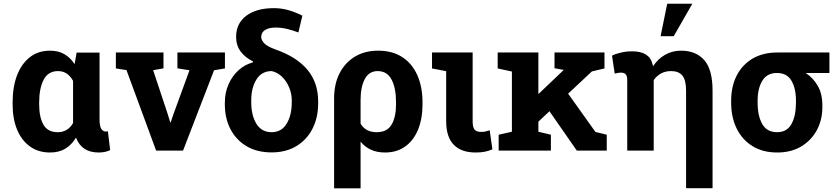

<svg xmlns="http://www.w3.org/2000/svg" viewBox="-20 -811 4525 1034"><path d="M249 10.3Q186.5 10.3 141.4 -22.2Q96.2 -54.7 72 -113Q47.9 -171.4 47.9 -249.5V-259.8Q47.9 -343.3 72 -405.8Q96.2 -468.3 141.1 -503.2Q186 -538.1 249 -538.1Q294.4 -538.1 326.7 -519.3Q358.9 -500.5 381.8 -465.8L392.6 -527.8H516.1V-168.5Q516.1 -131.8 525.4 -117.2Q534.7 -102.5 550.8 -102.5Q557.1 -102.5 561 -104.5L573.2 -2.4Q557.1 4.9 542.2 7.6Q527.3 10.3 511.2 10.3Q419.9 10.3 389.2 -69.8Q365.7 -30.8 331.8 -10.3Q297.9 10.3 249 10.3ZM290.5 -99.1Q345.2 -99.1 373.5 -148.4V-375.5Q344.7 -428.2 292.5 -428.2Q239.3 -428.2 215.1 -381.6Q190.9 -335 190.9 -259.8V-249.5Q190.9 -179.7 214.1 -139.4Q237.3 -99.1 290.5 -99.1Z M820.8 0 661.1 -433.6 604 -442.4V-528.3H860.4V-442.9L804.7 -433.1L884.3 -193.4L896.5 -152.3H899.4L913.1 -193.4L1000.5 -432.6L935.5 -442.9V-528.3H1191.4V-442.4L1132.8 -432.6L965.8 0Z M1442.9 9.8Q1364.7 9.8 1308.3 -23.4Q1252 -56.6 1221.4 -115Q1190.9 -173.3 1190.9 -249V-258.8Q1190.9 -312 1210.7 -356.9Q1230.5 -401.9 1264.4 -432.6Q1298.3 -463.4 1340.8 -474.6L1342.8 -480Q1299.3 -501.5 1275.4 -534.4Q1251.5 -567.4 1251.5 -612.3Q1251.5 -684.6 1305.9 -725.8Q1360.4 -767.1 1454.6 -767.1Q1494.6 -767.1 1530.8 -757.1Q1566.9 -747.1 1608.4 -726.6L1586.9 -636.2Q1560.5 -646.5 1528.8 -654.5Q1497.1 -662.6 1464.8 -662.6Q1427.7 -662.6 1407.2 -649.2Q1386.7 -635.7 1386.7 -612.3Q1386.7 -595.7 1402.6 -578.4Q1418.5 -561 1462.9 -544.9Q1577.6 -504.9 1635.5 -435.5Q1693.4 -366.2 1693.4 -264.6V-254.9Q1693.4 -177.2 1662.8 -117.7Q1632.3 -58.1 1576.2 -24.2Q1520 9.8 1442.9 9.8ZM1442.9 -99.1Q1496.1 -99.1 1523.7 -144.8Q1551.3 -190.4 1551.3 -260.7V-270.5Q1551.3 -306.2 1537.4 -339.8Q1523.4 -373.5 1499 -397.5Q1474.6 -421.4 1442.9 -428.2Q1389.2 -428.2 1361.1 -383.1Q1333 -337.9 1333 -270.5V-260.7Q1333 -190.4 1360.6 -144.8Q1388.2 -99.1 1442.9 -99.1Z M1779.3 203.1V-281.7Q1779.3 -358.4 1808.6 -416Q1837.9 -473.6 1891.1 -505.9Q1944.3 -538.1 2016.1 -538.1Q2093.3 -538.1 2146.5 -503.4Q2199.7 -468.8 2227.5 -406Q2255.4 -343.3 2255.4 -259.8V-249.5Q2255.4 -171.4 2231.4 -113Q2207.5 -54.7 2162.4 -22.2Q2117.2 10.3 2053.7 10.3Q2010.3 10.3 1977.8 -4.6Q1945.3 -19.5 1921.9 -47.9V203.1ZM2008.8 -99.1Q2064.5 -99.1 2088.6 -139.6Q2112.8 -180.2 2112.8 -249.5V-259.8Q2112.8 -336.4 2088.9 -382.3Q2064.9 -428.2 2013.7 -428.2Q1967.3 -428.2 1944.6 -385.3Q1921.9 -342.3 1921.9 -272.9V-145Q1948.7 -99.1 2008.8 -99.1Z M2541 10.3Q2464.4 10.3 2423.6 -31.5Q2382.8 -73.2 2382.8 -158.7V-427.7L2306.6 -442.4V-528.3H2525.4V-156.7Q2525.4 -125 2536.1 -112.8Q2546.9 -100.6 2569.8 -100.6Q2584 -100.6 2592.3 -102.3Q2600.6 -104 2617.2 -109.4L2631.8 -6.8Q2608.9 2.9 2588.4 6.6Q2567.9 10.3 2541 10.3Z M2665.5 0V-85.4L2736.8 -101.6V-425.8L2660.2 -442.4V-528.3H2879.4V-304.2L3014.6 -433.1L3016.1 -434.6L2966.3 -443.4V-528.3H3235.4V-442.4L3167.5 -426.3L3039.6 -306.6L3186.5 -100.6L3247.6 -85.4V0H3086.4L2939 -211.9L2879.4 -155.8V-101.6L2946.8 -85.4V0Z M3674.8 202.6V-323.2Q3674.8 -379.9 3654.8 -404.1Q3634.8 -428.2 3594.2 -428.2Q3563.5 -428.2 3539.8 -415.3Q3516.1 -402.3 3500.5 -379.4V0H3357.9V-380.4Q3357.9 -402.3 3349.4 -411.1Q3340.8 -419.9 3323.7 -419.9Q3314.5 -419.9 3308.6 -418.7Q3302.7 -417.5 3290.5 -414.6L3275.9 -511.2Q3294.4 -521 3324.2 -527.8Q3354 -534.7 3383.8 -534.7Q3477.5 -534.7 3494.1 -465.8Q3495.1 -463.4 3495.8 -460.2Q3496.6 -457 3497.1 -454.6Q3523.4 -494.1 3562 -516.1Q3600.6 -538.1 3647.9 -538.1Q3728 -538.1 3772.7 -487.3Q3817.4 -436.5 3817.4 -323.7V202.6ZM3537.6 -616.2 3573.2 -791H3708.5L3608.4 -616.2Z M4166 10.3Q4088.4 10.3 4032.7 -23.9Q3977.1 -58.1 3947.3 -118.9Q3917.5 -179.7 3917.5 -258.8V-269Q3917.5 -345.2 3947.3 -403.8Q3977.1 -462.4 4033 -495.4Q4088.9 -528.3 4166.5 -528.3H4446.8V-418H4318.8Q4358.4 -392.6 4383.5 -349.6Q4408.7 -306.6 4408.7 -243.2V-232.9Q4408.7 -165.5 4379.2 -110.4Q4349.6 -55.2 4295.2 -22.5Q4240.7 10.3 4166 10.3ZM4164.6 -99.1Q4218.3 -99.1 4242.4 -143.1Q4266.6 -187 4266.6 -258.8V-269Q4266.6 -335 4242.2 -376.5Q4217.8 -418 4164.1 -418Q4110.8 -418 4085.4 -376.2Q4060.1 -334.5 4060.1 -269V-258.8Q4060.1 -186.5 4085.2 -142.8Q4110.4 -99.1 4164.6 -99.1Z"/></svg>

Font: Roboto Slab
Style: Bold
Weight: 700
Designer: Google
Version: Version 2.000; ttfautohint (v1.8.1.43-b0c9)